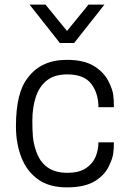

<svg xmlns="http://www.w3.org/2000/svg" viewBox="-20 -800 562 831"><path d="M270 11Q192 11 143.5 -24.5Q95 -60 72 -120Q49 -180 49 -253Q49 -401 101 -464Q158 -541 270 -541Q345 -541 389.5 -512.5Q434 -484 453 -441Q467 -412 470 -390Q473 -368 473 -336H406Q406 -396 375 -437Q344 -478 271 -478Q216 -478 183 -452Q150 -426 135 -380.5Q120 -335 120 -277Q120 -236 122.5 -208Q125 -180 135 -150Q166 -52 271 -52Q321 -52 350.5 -71Q380 -90 393 -120Q406 -150 406 -184H473Q473 -156 470 -135Q467 -114 454 -87Q436 -44 391.5 -16.5Q347 11 270 11ZM301 -614H239L108 -780H177L270 -666L363 -780H432Z"/></svg>

Font: Tanohe Sans
Style: Regular
Weight: 400
Designer: Village Type and Design LLC & Cristiano Sobral
Foundry: Cooper Hewitt Smithsonian Design Museum
Version: Version 1.00;September 29, 2021;FontCreator 13.0.0.2655 64-b